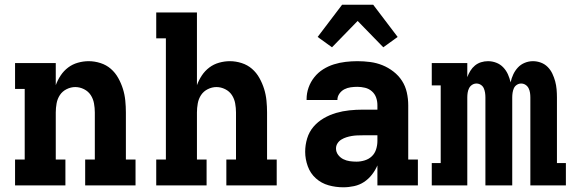

<svg xmlns="http://www.w3.org/2000/svg" viewBox="-20 -788 2440 816"><path d="M44 0V-110H85V-410H44V-520H217V-426Q225 -448 238 -467.5Q251 -487 269.5 -501Q288 -515 311 -521.5Q334 -528 357 -528Q382 -528 407 -520Q432 -512 451 -495.5Q470 -479 482.5 -456.5Q495 -434 502.5 -410Q510 -386 512.5 -360.5Q515 -335 515 -310V-110H556V0H342V-110H383V-310Q383 -329 379.5 -348.5Q376 -368 365.5 -384Q355 -400 337 -409Q319 -418 300 -418Q281 -418 263 -409Q245 -400 234.5 -384Q224 -368 220.5 -348.5Q217 -329 217 -310V-110H258V0Z M644 0V-110H685V-625H644V-735H817V-426Q825 -448 838 -467.5Q851 -487 869.5 -501Q888 -515 911 -521.5Q934 -528 957 -528Q982 -528 1007 -520Q1032 -512 1051 -495.5Q1070 -479 1082.5 -456.5Q1095 -434 1102.5 -410Q1110 -386 1112.5 -360.5Q1115 -335 1115 -310V-110H1156V0H942V-110H983V-310Q983 -329 979.5 -348.5Q976 -368 965.5 -384Q955 -400 937 -409Q919 -418 900 -418Q881 -418 863 -409Q845 -400 834.5 -384Q824 -368 820.5 -348.5Q817 -329 817 -310V-110H858V0Z M1439 8Q1407 8 1376.5 -0.5Q1346 -9 1322.5 -30Q1299 -51 1288 -81.5Q1277 -112 1277 -143Q1277 -172 1285.5 -200Q1294 -228 1312.5 -249.5Q1331 -271 1356 -285.5Q1381 -300 1408.5 -308Q1436 -316 1464.5 -319Q1493 -322 1521 -322H1584V-341Q1584 -358 1578.5 -373.5Q1573 -389 1560.5 -400Q1548 -411 1531.5 -415Q1515 -419 1499 -419Q1485 -419 1470.5 -417Q1456 -415 1443.5 -408.5Q1431 -402 1422.5 -390Q1414 -378 1414 -364V-363H1283V-367Q1283 -392 1291.5 -416Q1300 -440 1316 -460Q1332 -480 1353.5 -493.5Q1375 -507 1399 -514.5Q1423 -522 1448.5 -525Q1474 -528 1499 -528Q1526 -528 1553 -524.5Q1580 -521 1605 -511Q1630 -501 1652 -484Q1674 -467 1688.5 -444.5Q1703 -422 1709 -395Q1715 -368 1715 -341V-110H1756V0H1584V-85Q1575 -64 1560.5 -45.5Q1546 -27 1527 -14.5Q1508 -2 1485 3Q1462 8 1439 8ZM1495 -101Q1513 -101 1530.5 -106.5Q1548 -112 1560.5 -124Q1573 -136 1578.5 -153.5Q1584 -171 1584 -189V-213H1522Q1510 -213 1498 -212.5Q1486 -212 1474.5 -210Q1463 -208 1452 -204.5Q1441 -201 1431 -195Q1421 -189 1414.5 -179Q1408 -169 1408 -157Q1408 -142 1417 -130Q1426 -118 1439 -111.5Q1452 -105 1466.5 -103Q1481 -101 1495 -101ZM1391 -587 1330 -631 1434 -768H1566L1670 -631L1609 -587L1500 -699Z M1815 0V-95H1853V-425H1815V-520H1966V-460Q1971 -474 1979 -487Q1987 -500 1998.5 -509.5Q2010 -519 2024.5 -523.5Q2039 -528 2054 -528Q2072 -528 2089 -521.5Q2106 -515 2118.5 -502Q2131 -489 2138.5 -472.5Q2146 -456 2150 -438Q2154 -456 2161.5 -472Q2169 -488 2181 -501Q2193 -514 2210 -521Q2227 -528 2245 -528Q2262 -528 2278.5 -522Q2295 -516 2307.5 -503.5Q2320 -491 2327.5 -475Q2335 -459 2339.5 -442.5Q2344 -426 2345.5 -408.5Q2347 -391 2347 -374V-95H2385V0H2234V-374Q2234 -384 2232.5 -394Q2231 -404 2226.5 -413Q2222 -422 2213.5 -427.5Q2205 -433 2195 -433Q2185 -433 2176.5 -427.5Q2168 -422 2164 -413Q2160 -404 2158.5 -394Q2157 -384 2157 -374V0H2043V-374Q2043 -384 2041.5 -394Q2040 -404 2036 -413Q2032 -422 2023.5 -427.5Q2015 -433 2005 -433Q1995 -433 1986.5 -427.5Q1978 -422 1973.5 -413Q1969 -404 1967.5 -394Q1966 -384 1966 -374V0Z"/></svg>

Font: Iosevka HT Extrabold Extended
Style: Regular
Weight: 800
Width: 7
Monospace: yes
Designer: Belleve Invis
Foundry: Belleve Invis
Version: Version 32.3.0; ttfautohint (v1.8.4)